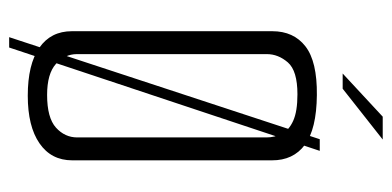

<svg xmlns="http://www.w3.org/2000/svg" viewBox="-238 -573 855 419"><g transform="rotate(90 189.5 -363.5)"><path d="M188.9 3.4Q120.3 3.4 84.2 -21.8Q48.1 -46.9 48.1 -92.9V-530.2Q48.1 -576.8 81.1 -602.5Q114.2 -628.3 187.5 -627.5Q261.7 -626.8 295.9 -601.4Q330.2 -576 329.9 -529.2V-93.7Q329.9 -47.7 292.8 -22.2Q255.8 3.4 188.9 3.4ZM187.2 -38.8Q237 -38.8 258.5 -58.1Q279.9 -77.5 279.9 -104.5V-517.4Q279.9 -535.4 272 -551Q264.1 -566.6 243.7 -575.8Q223.3 -585.1 185.7 -585.1Q134.4 -585.1 116.2 -564.2Q98.1 -543.2 98.1 -518.4V-103.8Q98.1 -77.5 119.4 -58.1Q140.8 -38.8 187.2 -38.8ZM61.1 44 283.8 -633.8H309.2L83.7 44ZM140.4 -683.8 234.6 -771.2H284.5L173.6 -683.8Z"/></g></svg>

Font: Smooch Sans Thin
Style: Regular
Weight: 100
Designer: Robert E. Leuschke
Foundry: Robert E. Leuschke
Version: Version 1.010